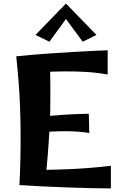

<svg xmlns="http://www.w3.org/2000/svg" viewBox="-20 -1052 678 1077"><path d="M89 -14Q93 -94 94.5 -168Q96 -242 95.5 -312.5Q95 -383 92.5 -452Q90 -521 84.5 -591.5Q79 -662 71 -736L260 -727Q262 -643 262.5 -574Q263 -505 262 -443Q261 -381 257.5 -319Q254 -257 248.5 -189Q243 -121 235 -38ZM602 5Q560 5 496.5 3.5Q433 2 360.5 -0.5Q288 -3 217 -6.5Q146 -10 89 -14L136 -102Q180 -99 236 -99.5Q292 -100 354.5 -102.5Q417 -105 480.5 -110Q544 -115 602 -122ZM481 -306Q419 -316 346.5 -316Q274 -316 184 -308L183 -393Q263 -404 340 -408.5Q417 -413 478 -414ZM584 -634Q525 -645 462.5 -648.5Q400 -652 341.5 -651.5Q283 -651 235.5 -648.5Q188 -646 159 -644L71 -736Q106 -740 158.5 -744.5Q211 -749 271 -753Q331 -757 390.5 -760.5Q450 -764 500.5 -766.5Q551 -769 584 -770ZM257 -818 179 -856 350 -1032 363 -963ZM444 -818 337 -963 350 -1032 521 -856Z"/></svg>

Font: Marhey Light Medium
Style: Regular
Weight: 500
Version: Version 1.000